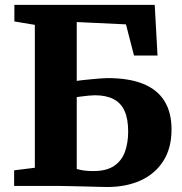

<svg xmlns="http://www.w3.org/2000/svg" viewBox="-20 -763 746 788"><path d="M420 4.5Q410.5 4.5 384 3.8Q357.5 3 324.5 2.2Q291.5 1.5 262 0.8Q232.5 0 216 0H38V-64L123 -74.5V-661L39 -675V-743H615L626.5 -535H530L497 -663L295 -672.5V-431Q299.5 -432 315.5 -433.8Q331.5 -435.5 352.2 -437.5Q373 -439.5 391.8 -441Q410.5 -442.5 420.5 -442.5Q509.5 -442.5 567.8 -418.8Q626 -395 655 -348.2Q684 -301.5 684 -232Q684 -154.5 650 -101.8Q616 -49 556.8 -22.2Q497.5 4.5 420 4.5ZM364 -61Q417.5 -61 448.8 -82.5Q480 -104 493 -140.5Q506 -177 506 -223Q506 -275 491.2 -307.8Q476.5 -340.5 446 -356.2Q415.5 -372 370 -372Q360 -372 343.8 -370.5Q327.5 -369 313.5 -367Q299.5 -365 295 -364.5V-69.5Q302.5 -67.5 311.5 -65.5Q320.5 -63.5 333.2 -62.2Q346 -61 364 -61Z"/></svg>

Font: Merriweather 24pt Black
Style: Regular
Weight: 900
Designer: Eben Sorkin
Foundry: Eben Sorkin
Version: Version 2.100